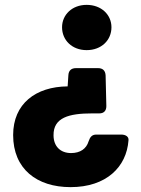

<svg xmlns="http://www.w3.org/2000/svg" viewBox="-20 -592 578 789"><path d="M270 177C417 177 500 94 508 -15C510 -30 497 -39 478 -39H376C358 -39 350 -29 344 -11C335 19 310 37 272 37C228 37 200 9 200 -36C199 -109 264 -126 358 -126H388C407 -126 417 -137 417 -156L414 -282C413 -302 402 -312 383 -312H292C273 -312 262 -302 261 -283L258 -237C127 -236 34 -166 34 -37C34 102 131 177 270 177ZM336 -572C276 -572 235 -531 235 -480C235 -427 276 -386 336 -386C397 -386 438 -427 438 -480C438 -531 397 -572 336 -572Z"/></svg>

Font: Arvore Sans
Style: Bold
Weight: 700
Designer: Jonny Pinhorn (Latin) Dan Schunck (customization for Arvore)
Version: Version 1.000;Glyphs 3.3 (3305)